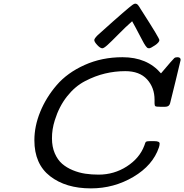

<svg xmlns="http://www.w3.org/2000/svg" viewBox="-20 -1019 1008 1050"><path d="M168 -252Q168 -329.1 200 -407.5Q231.9 -485.8 290 -553.5Q348.1 -621.1 442.6 -663.6Q537.1 -706.1 649.9 -706.1Q784.7 -706.1 859.9 -618.2H860.8Q927.7 -697.3 933.1 -701.2Q939 -706.1 950.2 -706.1Q968.3 -706.1 967.8 -690.9Q967.8 -688 939.5 -573Q911.1 -458 910.2 -454.1Q905.3 -435.1 883.8 -435.1H856Q835 -435.1 830.1 -438Q825.2 -440.9 825.2 -453.1V-473.1Q825.2 -540 784.2 -585Q743.2 -629.9 665 -629.9Q608.9 -629.9 554.4 -616.9Q500 -604 445.1 -575.4Q390.1 -546.9 346.7 -491.9Q303.2 -437 279.8 -361.8Q263.7 -311 264.2 -262.2Q264.2 -216.3 279.5 -180.7Q294.9 -145 319.6 -123.5Q344.2 -102.1 378.2 -88.1Q412.1 -74.2 446.5 -69.1Q481 -64 519 -64Q604 -64 673.6 -108.9Q743.2 -153.8 769 -222.2Q770 -225.1 771.5 -229Q772.9 -232.9 773.4 -234.9Q773.9 -236.8 775.4 -239.5Q776.9 -242.2 777.3 -242.7Q777.8 -243.2 780.5 -244.6Q783.2 -246.1 785.2 -246.1Q787.1 -246.1 791 -246.6Q794.9 -247.1 799.1 -247.1Q803.2 -247.1 810.1 -247.1H824.2Q853 -247.1 853 -233.9Q853 -225.1 849.1 -212.9Q815.9 -114.7 709.5 -51.8Q603 11.2 477.1 11.2Q339.8 11.2 253.9 -55.4Q168 -122.1 168 -252ZM495.6 -799.8Q495.6 -807.6 512.7 -825.2Q607.9 -911.1 650.9 -948Q693.8 -984.9 703.9 -991.9Q713.9 -999 718.8 -999Q723.6 -999 727.8 -997.1Q731.9 -995.1 735.8 -990Q739.7 -984.9 742.2 -981Q744.6 -977.1 749.8 -968.5Q754.9 -960 757.8 -956.1Q852.1 -809.1 851.6 -799.8Q851.6 -787.6 827.6 -771.2Q803.7 -754.9 794.9 -754.9Q791 -754.9 787.8 -756.3Q784.7 -757.8 781.2 -762Q777.8 -766.1 774.9 -770Q772 -773.9 767.3 -782Q762.7 -790 759.8 -795.9Q756.8 -801.8 750.7 -813Q744.6 -824.2 740.7 -832Q734.9 -844.2 721.9 -867.7Q709 -891.1 702.6 -902.8Q667.5 -872.1 627.7 -831.5Q587.9 -791 567.9 -772.9Q547.9 -754.9 539.6 -754.9Q528.3 -754.9 512 -772.5Q495.6 -790 495.6 -799.8Z"/></svg>

Font: CMU Concrete
Style: BoldItalic
Weight: 700
Italic angle: -14.04°
Version: Version 0.7.0